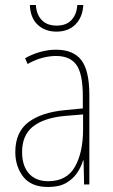

<svg xmlns="http://www.w3.org/2000/svg" viewBox="-20 -735 450 765"><path d="M203 -537Q272 -537 304 -495.5Q336 -454 336 -356V0H315L313 -96H311Q303 -69 286.5 -45Q270 -21 242.5 -5.5Q215 10 172 10Q104 10 72.5 -31Q41 -72 41 -129Q41 -208 92.5 -247.5Q144 -287 237 -296L310 -303V-351Q310 -441 284.5 -476.5Q259 -512 203 -512Q179 -512 150.5 -505Q122 -498 90 -480L80 -503Q108 -519 140 -528Q172 -537 203 -537ZM237 -273Q154 -265 111 -230.5Q68 -196 68 -129Q68 -74 95.5 -43.5Q123 -13 172 -13Q246 -13 278.5 -70.5Q311 -128 311 -220V-279ZM312 -715Q309 -666 280.5 -637.5Q252 -609 205 -609Q160 -609 130.5 -636Q101 -663 99 -715H123Q125 -678 146 -655.5Q167 -633 206 -633Q245 -633 265.5 -656Q286 -679 288 -715Z"/></svg>

Font: Noto Sans Myanmar Condensed Thin
Style: Regular
Weight: 100
Width: 3
Designer: Monotype Design Team
Foundry: Monotype Imaging Inc.
Version: Version 2.107; ttfautohint (v1.8.4.7-5d5b)